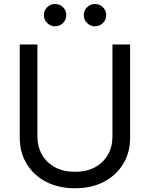

<svg xmlns="http://www.w3.org/2000/svg" viewBox="-20 -956 770 987"><path d="M365.7 11.7Q279.8 11.7 215.8 -22Q151.9 -55.7 116.7 -114.3Q81.5 -172.9 81.5 -247.6V-727.5H172.4V-254.4Q172.4 -202.1 195.8 -161.1Q219.2 -120.1 262.5 -96.4Q305.7 -72.8 365.7 -72.8Q425.8 -72.8 468.8 -96.4Q511.7 -120.1 534.9 -161.1Q558.1 -202.1 558.1 -254.4V-727.5H648.9V-247.6Q648.9 -172.9 613.8 -114.3Q578.6 -55.7 515.1 -22Q451.7 11.7 365.7 11.7ZM468.3 -820.8Q444.8 -820.8 427.7 -837.6Q410.6 -854.5 410.6 -878.4Q410.6 -902.3 427.7 -918.9Q444.8 -935.5 468.3 -935.5Q492.2 -935.5 509 -918.9Q525.9 -902.3 525.9 -878.4Q525.9 -854.5 509 -837.6Q492.2 -820.8 468.3 -820.8ZM263.2 -820.8Q239.7 -820.8 222.7 -837.6Q205.6 -854.5 205.6 -878.4Q205.6 -902.3 222.7 -918.9Q239.7 -935.5 263.2 -935.5Q287.1 -935.5 304 -918.9Q320.8 -902.3 320.8 -878.4Q320.8 -854.5 304 -837.6Q287.1 -820.8 263.2 -820.8Z"/></svg>

Font: Inter 20pt
Style: Regular
Weight: 400
Version: Version 4.001;git-66647c0bb